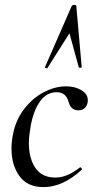

<svg xmlns="http://www.w3.org/2000/svg" viewBox="-20 -752 386 785"><path d="M339 -342Q339 -325 329 -313Q319 -301 300 -301Q269 -301 260 -337Q249 -375 212 -375Q170 -375 143 -336.5Q116 -298 105 -234Q98 -194 98 -168Q98 -104 125 -65Q152 -26 206 -26Q255 -26 306 -67L308 -68Q311 -68 313.5 -64Q316 -60 314 -58Q237 13 158 13Q92 13 59.5 -32Q27 -77 27 -144Q27 -174 33 -202Q44 -261 78.5 -306Q113 -351 159 -375Q205 -399 250 -399Q286 -399 312.5 -383.5Q339 -368 339 -342ZM309 -475Q303 -474 302 -477L264 -616L174 -474Q173 -473 171 -473Q168 -473 165.5 -474.5Q163 -476 164 -478L273 -727Q276 -732 284 -732Q292 -732 292 -727L314 -478Q314 -475 309 -475Z"/></svg>

Font: CormorantInfant-MediumItalic
Style: Italic
Weight: 500
Italic angle: -10°
Designer: Christian Thalmann (Catharsis Fonts)
Foundry: Catharsis Fonts
Version: Version 3.303